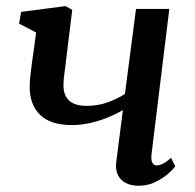

<svg xmlns="http://www.w3.org/2000/svg" viewBox="-20 -584 623 614"><path d="M211 -552.5 191 -389Q189.5 -375 187.5 -361.2Q185.5 -347.5 184.2 -334.8Q183 -322 183 -310Q183 -279.5 201 -262.5Q219 -245.5 257.5 -245.5Q292.5 -245.5 323 -256.2Q353.5 -267 379.5 -283.5L415 -555.5H521.5L464.5 -90.5Q462.5 -72.5 467.2 -63.8Q472 -55 480.5 -55Q489 -55 500.5 -60.2Q512 -65.5 527 -79.5L540.5 -52.5Q534 -42.5 517 -27.8Q500 -13 476 -1.5Q452 10 423.5 10Q398.5 10 381.5 0.8Q364.5 -8.5 356.8 -25Q349 -41.5 351.5 -63.5L373 -232Q349 -218 321.2 -207Q293.5 -196 265.2 -190Q237 -184 209.5 -184Q142.5 -184 108.8 -216.2Q75 -248.5 75 -306Q75 -322 77 -341.2Q79 -360.5 81.8 -380.2Q84.5 -400 87 -417L95.5 -480L41 -508.5L47.5 -546L189.5 -564.5Z"/></svg>

Font: Merriweather 24pt Medium
Style: Italic
Weight: 500
Italic angle: -7.8°
Version: Version 2.101